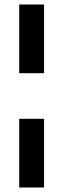

<svg xmlns="http://www.w3.org/2000/svg" viewBox="-20 -750 280 850"><path d="M175 -730V-426H65V-730ZM175 -224V80H65V-224Z"/></svg>

Font: Zilla Slab Bold
Style: Bold
Weight: 700
Designer: Typotheque.com
Foundry: Typotheque type foundry
Version: Version 1.1; 2017; ttfautohint (v1.6)